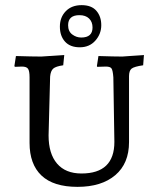

<svg xmlns="http://www.w3.org/2000/svg" viewBox="-20 -718 615 747"><path d="M297 -43C255.7 -43 224 -55.8 202 -81.5C180 -107.2 169 -143.7 169 -191L175 -420C176.3 -434.7 180.3 -445 187 -451C193.7 -457 206.7 -461.3 226 -464L230 -504L141 -498C117.7 -498 84.7 -498.7 42 -500L36 -461L38 -458L65 -459C77 -459 85 -456.2 89 -450.5C93 -444.8 95 -433.7 95 -417V-162C95 -106.7 110.5 -64.3 141.5 -35C172.5 -5.7 219.2 9 281.5 9C343.8 9 392.8 -6.2 428.5 -36.5C464.2 -66.8 482 -109.7 482 -165V-421C482 -435.7 485.3 -445.7 492 -451C498.7 -456.3 513.7 -460.7 537 -464L540 -504L456 -498C435.3 -498 404.3 -498.7 363 -500L357 -461L358 -458L392 -459C403.3 -459 410.7 -456.5 414 -451.5C417.3 -446.5 419.7 -435 421 -417L425 -166C425 -84 382.3 -43 297 -43ZM296 -572C283.3 -572 271.7 -576 261 -584C250.3 -592 245 -604 245 -620C245 -646 259.7 -659 289 -659C305 -659 317.5 -654.7 326.5 -646C335.5 -637.3 340 -625.7 340 -611C340 -585 325.3 -572 296 -572ZM351 -560C366.3 -577.3 374 -597.3 374 -620C374 -642.7 367.7 -661.3 355 -676C342.3 -690.7 323.2 -698 297.5 -698C271.8 -698 251.3 -690.2 236 -674.5C220.7 -658.8 213 -638.8 213 -614.5C213 -590.2 219.7 -570.7 233 -556C246.3 -541.3 265.5 -534 290.5 -534C315.5 -534 335.7 -542.7 351 -560Z"/></svg>

Font: Alegreya SC
Style: Regular
Weight: 400
Designer: Juan Pablo del Peral
Foundry: Juan Pablo del Peral
Version: Version 1.003